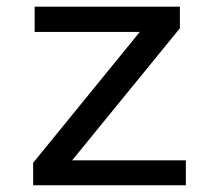

<svg xmlns="http://www.w3.org/2000/svg" viewBox="-20 -548 640 568"><path d="M193.4 -73.7 512.2 -464.4V-528.3H82.5V-453.6H393.6L78.1 -66.4V0H529.8V-73.7Z"/></svg>

Font: Roboto Mono
Style: Regular
Weight: 400
Monospace: yes
Designer: Google
Version: Version 3.000